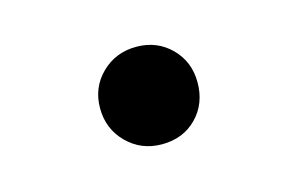

<svg xmlns="http://www.w3.org/2000/svg" viewBox="-39 -437 486 314"><g transform="rotate(-15 204.0 -280.5)"><path d="M122 -281Q122 -316 146 -339.5Q170 -363 205 -363Q240 -363 263.5 -339.5Q287 -316 287 -281Q287 -245 264 -221.5Q241 -198 205 -198Q170 -198 146 -222Q122 -246 122 -281Z"/></g></svg>

Font: Eudoxus Sans ExtraBold
Style: Regular
Weight: 800
Designer: Stijn de Vries
Foundry: tokotype
Version: Version 2.005